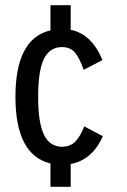

<svg xmlns="http://www.w3.org/2000/svg" viewBox="-20 -720 490 740"><path d="M174.5 0V-90Q39.5 -122.5 39.5 -347Q39.5 -571.5 174.5 -603V-700H252.5V-605Q333 -589.5 375 -488.5L302.5 -451Q287.5 -494 269.8 -516.2Q252 -538.5 219 -538.5Q172 -538.5 149.5 -493.5Q127 -448.5 127 -347Q127 -246.5 149.5 -200.5Q172 -154.5 219 -154.5Q251.5 -154.5 271.2 -175.5Q291 -196.5 304.5 -233L376.5 -195Q335 -103 252.5 -88V0Z"/></svg>

Font: League Mono Condensed
Style: Regular
Weight: 400
Width: 1
Designer: Tyler Finck
Foundry: The League of Moveable Type / Tyler Finck
Version: Version 2.210